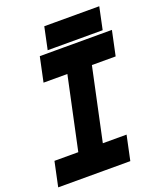

<svg xmlns="http://www.w3.org/2000/svg" viewBox="-170 -941 870 1037"><g transform="rotate(-20 265.0 -422.0)"><path d="M-17 0 13 -141.5H150L239 -558.5H102L132 -700H546.5L516.5 -558.5H380L291 -141.5H427.5L397.5 0ZM61 -71H350H205.5L324.5 -629.5H469H180H324.5L205.5 -71H61ZM183 -715.5 210 -843.5H526L499 -715.5ZM261.5 -778.5H453.5H261.5Z"/></g></svg>

Font: Tourney Black
Style: Italic
Weight: 900
Italic angle: -12°
Version: Version 1.015